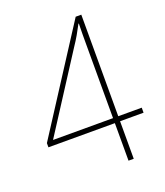

<svg xmlns="http://www.w3.org/2000/svg" viewBox="-133 -808 771 899"><g transform="rotate(-20 252.5 -359.0)"><path d="M495 -187V-212H378V-718H350L21 -208V-187H352V0H378V-187ZM352 -558V-212H53L294 -586C319 -623 332 -647 351 -683H353C352 -642 352 -622 352 -558Z"/></g></svg>

Font: Noto Sans Gujarati SemiCondensed Thin
Style: Regular
Weight: 100
Width: 4
Designer: Jelle Bosma - Monotype Design Team, Universal Thirst
Foundry: Monotype Imaging Inc.
Version: Version 2.106